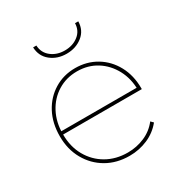

<svg xmlns="http://www.w3.org/2000/svg" viewBox="-168 -843 923 972"><g transform="rotate(-30 293.5 -357.0)"><path d="M312 3Q237 3 179 -30.5Q121 -64 87.5 -123.5Q54 -183 54 -259Q54 -336 85 -394.5Q116 -453 170.5 -486.5Q225 -520 293 -520Q361 -520 415.5 -487.5Q470 -455 501.5 -397Q533 -339 533 -264Q533 -263 533 -262Q533 -261 533 -259H65V-278H522L514 -263Q514 -331 485 -385Q456 -439 406.5 -470Q357 -501 293 -501Q230 -501 180 -470Q130 -439 101.5 -385Q73 -331 73 -263V-259Q73 -188 104 -133Q135 -78 189 -47Q243 -16 312 -16Q364 -16 410.5 -36Q457 -56 488 -96L502 -82Q468 -40 418 -18.5Q368 3 312 3ZM294 -604Q240 -604 202 -634.5Q164 -665 162 -717H181Q183 -674 215.5 -648.5Q248 -623 294 -623Q341 -623 373.5 -648.5Q406 -674 407 -717H426Q425 -665 386.5 -634.5Q348 -604 294 -604Z"/></g></svg>

Font: Montserrat Thin
Style: Regular
Weight: 100
Designer: Julieta Ulanovsky
Foundry: Julieta Ulanovsky
Version: Version 9.000